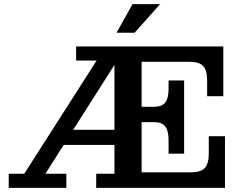

<svg xmlns="http://www.w3.org/2000/svg" viewBox="-20 -906 1173 926"><path d="M542 -748 619 -886H752L629 -748ZM532 -280V-593L333 -280ZM22 0V-68H97L446 -614H347V-682H1057V-442H979V-516Q979 -567 960 -587.5Q941 -608 893 -608H663V-391H723Q760 -391 776.5 -411Q793 -431 793 -479V-518H868V-165H793V-229Q793 -276 776.5 -296.5Q760 -317 723 -317H663V-75H901Q949 -75 968 -96Q987 -117 987 -167V-249H1065V0H444V-68H532V-207H287L199 -68H300V0Z"/></svg>

Font: Montagu Slab 16pt Medium
Style: Regular
Weight: 500
Designer: Florian Karsten
Foundry: Florian Karsten
Version: Version 1.000; ttfautohint (v1.8.3)